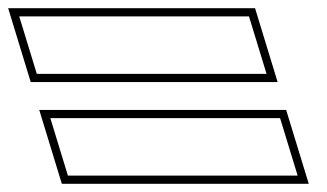

<svg xmlns="http://www.w3.org/2000/svg" viewBox="-222 -580 797 468"><path d="M13.5 -152H-56.5L-99.3 -292H-29.3H390.7H460.7L503.5 -152H433.5ZM-62.3 -400H-132.3L-175.1 -540H-105.1H314.9H384.9L427.7 -400H357.7ZM-71.3 -132H530.6L475.5 -312H-126.3ZM-147.1 -380H454.7L399.7 -560H-202.1Z"/></svg>

Font: Nordica Plus
Style: NordicaClassicRgOpOblOl
Weight: 500
Version: Version 1.01